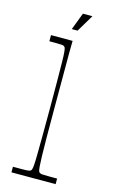

<svg xmlns="http://www.w3.org/2000/svg" viewBox="-134 -942 601 995"><g transform="rotate(15 166.5 -445.0)"><path d="M146 -798 181 -890H232L177 -798ZM36 0V-30Q51 -30 63 -30Q75 -30 84 -30Q110 -30 118.5 -31.5Q127 -33 131 -36Q134 -38 136 -44Q138 -50 139.5 -67.5Q141 -85 141.5 -120.5Q142 -156 142.5 -216.5Q143 -277 143 -371Q143 -463 142.5 -523Q142 -583 141.5 -618Q141 -653 139.5 -670Q138 -687 136 -693Q134 -699 131 -701Q127 -705 118.5 -706Q110 -707 86 -707Q79 -707 70 -707Q61 -707 50 -707V-740H166Q166 -731 165.5 -715.5Q165 -700 165 -674Q165 -648 165 -607.5Q165 -567 165 -509Q165 -451 165 -371Q165 -277 165.5 -216.5Q166 -156 167 -120.5Q168 -85 169.5 -67.5Q171 -50 173 -44Q175 -38 178 -36Q183 -32 192 -31Q201 -30 231 -30Q239 -30 249.5 -30Q260 -30 273 -30V0Z"/></g></svg>

Font: Ojuju ExtraLight
Style: Regular
Weight: 200
Designer: Chisaokwu Joboson, Mirko Velimirovic
Foundry: Udi Foundry
Version: Version 1.000